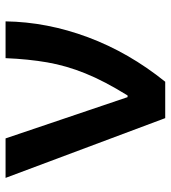

<svg xmlns="http://www.w3.org/2000/svg" viewBox="16 -600 585 656"><g transform="rotate(-90 308.0 -272.5)"><path d="M231.9 0 27.7 -545.5H162.6L303.6 -128.6H309.3Q358.7 -208.1 384.9 -273.3Q411.2 -338.4 422.4 -403.1Q433.6 -467.7 436.8 -545.5H562.5Q560.4 -403.8 508.2 -263.8Q456 -123.9 356.2 0Z"/></g></svg>

Font: Inter Zeller Semi Bold
Style: Regular
Weight: 600
Designer: Rasmus Andersson; Joe Bland
Foundry: zeller
Version: Version 3.015;git-dec3a8cb1